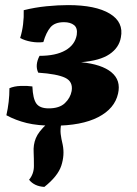

<svg xmlns="http://www.w3.org/2000/svg" viewBox="-20 -486 536 753"><path d="M190 7Q128 7 85 -3.5Q42 -14 5 -34Q17 -86 17 -140Q35 -148 61 -149Q87 -150 107 -147Q109 -99 122.5 -80Q136 -61 171 -61Q213 -61 234.5 -81.5Q256 -102 261 -129Q267 -166 235.5 -181Q204 -196 130 -201Q116 -230 135 -267Q199 -267 236.5 -288.5Q274 -310 281 -349Q285 -376 270.5 -387.5Q256 -399 231 -399Q195 -399 178 -379Q161 -359 150 -321Q127 -318 102 -322.5Q77 -327 59 -337Q67 -362 70.5 -390.5Q74 -419 73 -446Q117 -457 162.5 -461.5Q208 -466 247 -466Q355 -466 410.5 -432.5Q466 -399 454 -339Q447 -299 409.5 -273.5Q372 -248 298 -242Q379 -234 417 -202.5Q455 -171 443 -119Q430 -60 365 -26.5Q300 7 190 7ZM154 247Q115 245 94 219Q113 196 113 165Q113 134 112 112Q110 82 120.5 56Q131 30 164 0H220Q216 22 218 39.5Q220 57 226 82Q234 122 220.5 163.5Q207 205 154 247Z"/></svg>

Font: Vollkorn ExtraBold
Style: Italic
Weight: 800
Italic angle: -11°
Designer: Friedrich Althausen
Foundry: Friedrich Althausen
Version: Version 5.000; ttfautohint (v1.8.3)